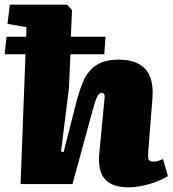

<svg xmlns="http://www.w3.org/2000/svg" viewBox="-31 -787 738 821"><path d="M520 14Q465 14 436 -5.5Q407 -25 398.5 -57Q390 -89 393 -125L415 -356Q418 -375 415 -382.5Q412 -390 404 -390Q397 -390 391 -383.5Q385 -377 379 -360.5Q373 -344 364 -311L279 0H57L78 -555H-11L-3 -630H81L82 -671L1 -685L11 -767H256L277 -744L272 -630H420L415 -555H270L264 -412L230 -139L241 -137L299 -364Q310 -403 323 -434.5Q336 -466 356 -487.5Q376 -509 405 -520.5Q434 -532 477 -532Q531 -532 564.5 -512.5Q598 -493 611.5 -456.5Q625 -420 621 -369L603 -140Q601 -120 603.5 -108Q606 -96 624 -96Q637 -96 646 -99Q655 -102 666 -107L687 -34Q671 -24 650 -15Q629 -6 606 0.5Q583 7 561 10.5Q539 14 520 14Z"/></svg>

Font: Literata 18pt Black
Style: Italic
Weight: 900
Italic angle: -2°
Designer: Latin by Veronika Burian and Jose Scaglione. Greek by Irene Vlachou. Cyrillic by Vera Evstafieva
Foundry: TypeTogether
Version: Version 3.103;gftools[0.9.29]